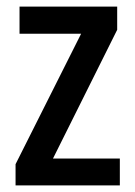

<svg xmlns="http://www.w3.org/2000/svg" viewBox="-20 -560 407 580"><path d="M342 0H27V-64L225 -458H39V-540H334V-470L140 -81H342Z"/></svg>

Font: Noto Sans Hebrew Condensed Medium
Style: Regular
Weight: 500
Width: 3
Designer: Monotype Design Team
Foundry: Monotype Imaging Inc.
Version: Version 2.004; ttfautohint (v1.8.4.7-5d5b)